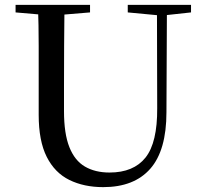

<svg xmlns="http://www.w3.org/2000/svg" viewBox="-20 -752 843 789"><path d="M404 17Q325 17 265 -12.5Q205 -42 172 -107.5Q139 -173 139 -280V-394Q139 -478 139 -563Q139 -648 136 -732H245Q244 -649 243.5 -564.5Q243 -480 243 -394V-295Q243 -203 265 -147.5Q287 -92 329 -67.5Q371 -43 430 -43Q529 -43 578 -104.5Q627 -166 626 -308L625 -732H666L664 -291Q664 -134 597.5 -58.5Q531 17 404 17ZM44 -701V-732H350V-701L206 -689H183ZM505 -701V-732H765V-701L655 -689H632Z"/></svg>

Font: Noto Serif SC ExtraLight Medium
Style: Regular
Weight: 500
Version: Version 2.002-H1;hotconv 1.1.0;makeotfexe 2.6.0